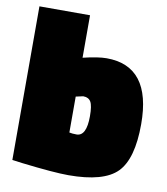

<svg xmlns="http://www.w3.org/2000/svg" viewBox="-80 -757 729 837"><g transform="rotate(10 284.5 -338.5)"><path d="M355 -518Q553 -518 553 -261Q553 -107 494 -47Q435 13 279 13Q215 13 72 -4L27 -10V-690H251V-502Q317 -518 355 -518ZM283 -168Q327 -168 327 -256Q327 -303 317 -320Q307 -337 283 -337L251 -330V-171Q264 -168 283 -168Z"/></g></svg>

Font: Titillium Web
Style: Black
Weight: 900
Version: Version 1.001;PS 35.000;hotconv 1.0.70;makeotf.lib2.5.55311